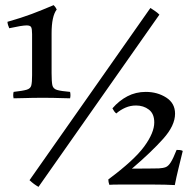

<svg xmlns="http://www.w3.org/2000/svg" viewBox="-20 -719 758 748"><path d="M33 -361Q69 -365 84 -369.5Q99 -374 102 -386.5Q105 -399 105 -426V-586Q105 -606 101.5 -613Q98 -620 84 -620Q66 -620 16 -609Q10 -622 9 -634Q65 -650 103.5 -664.5Q142 -679 189 -699Q197 -691 201 -682Q181 -656 181 -589V-434Q181 -401 184 -387Q187 -373 202.5 -368.5Q218 -364 253 -361Q256 -348 253 -336Q234 -336 212 -337Q190 -338 146 -338Q104 -338 80 -337Q56 -336 33 -336Q30 -348 33 -361ZM601 -662 130 9Q112 -1 95 -17L566 -688Q575 -682 584 -676Q593 -670 601 -662ZM661 2Q624 0 580 0Q536 0 500 0Q466 0 442.5 0Q419 0 406 1Q402 -10 402 -20Q503 -95 542 -148.5Q581 -202 581 -242Q581 -276 560 -292Q539 -308 510 -308Q488 -308 468.5 -299.5Q449 -291 433 -277Q428 -281 424.5 -286Q421 -291 418 -297Q444 -327 476.5 -344Q509 -361 548 -361Q593 -361 627.5 -339Q662 -317 662 -276Q662 -230 616 -178.5Q570 -127 494 -62Q532 -62 563 -62.5Q594 -63 599 -63Q616 -64 626 -68Q636 -72 645.5 -87Q655 -102 668 -135Q673 -135 680 -134.5Q687 -134 692 -131Q684 -98 675.5 -63.5Q667 -29 661 2Z"/></svg>

Font: Tiro Devanagari Hindi
Style: Regular
Weight: 400
Designer: Devanagari: John Hudson & Fiona Ross. Latin: John Hudson.
Foundry: Tiro Typeworks Ltd.
Version: Version 1.52